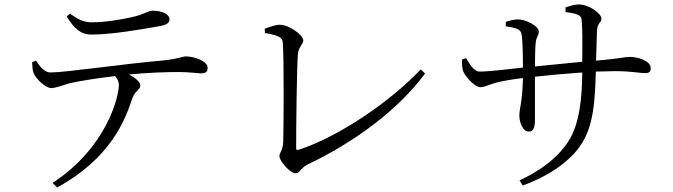

<svg xmlns="http://www.w3.org/2000/svg" viewBox="-20 -787 3020 861"><path d="M697 -670C729 -676 740 -685 740 -700C740 -724 707 -739 664 -739C643 -739 630 -723 571 -710C521 -699 452 -687 391 -687C358 -687 332 -698 294 -726L279 -713C312 -661 340 -632 391 -632C480 -632 620 -656 697 -670ZM236 54C476 -78 540 -245 575 -350C586 -380 609 -384 609 -404C609 -420 586 -438 559 -453C650 -462 735 -464 780 -464C829 -464 867 -458 883 -458C905 -458 911 -467 911 -483C911 -512 854 -534 813 -534C798 -534 782 -523 712 -516C528 -500 274 -462 206 -462C180 -462 160 -488 141 -515L124 -508C125 -487 126 -471 131 -459C142 -431 187 -391 210 -392C233 -393 259 -404 290 -413C320 -421 412 -436 496 -446C508 -432 513 -420 513 -406C513 -352 457 -124 216 33Z M1167 -658 1168 -639C1237 -628 1247 -614 1248 -597C1254 -522 1252 -212 1250 -151C1249 -114 1233 -101 1233 -87C1233 -65 1281 -10 1305 -10C1326 -10 1328 -34 1359 -49C1572 -151 1763 -292 1886 -457L1867 -476C1731 -332 1499 -173 1318 -115C1310 -113 1308 -116 1308 -124C1308 -216 1311 -490 1316 -545C1319 -577 1340 -589 1340 -606C1340 -630 1276 -676 1235 -676C1217 -676 1191 -667 1167 -658Z M2052 -520C2051 -503 2053 -477 2058 -465C2068 -443 2109 -396 2134 -396C2156 -396 2178 -410 2204 -416C2234 -424 2274 -431 2325 -437C2323 -331 2309 -302 2309 -268C2309 -240 2324 -197 2350 -197C2371 -197 2379 -212 2379 -252V-443C2442 -450 2519 -457 2591 -462C2590 -346 2579 -232 2530 -155C2475 -69 2388 -15 2310 22L2324 45C2446 1 2535 -66 2579 -129C2644 -217 2648 -342 2652 -466L2737 -468C2812 -468 2849 -459 2873 -459C2891 -459 2898 -465 2898 -482C2898 -513 2843 -532 2803 -532C2781 -532 2771 -525 2653 -515L2657 -647C2659 -688 2677 -683 2677 -704C2677 -726 2622 -767 2576 -767C2558 -767 2537 -761 2516 -754V-733C2559 -727 2585 -722 2588 -701C2592 -662 2592 -600 2591 -510L2379 -489C2379 -533 2380 -573 2382 -591C2384 -623 2396 -624 2396 -645C2396 -672 2336 -700 2304 -700C2287 -700 2265 -695 2248 -689V-669C2290 -663 2313 -657 2318 -637C2324 -613 2325 -535 2325 -484C2265 -477 2170 -466 2131 -466C2106 -466 2088 -497 2070 -526Z"/></svg>

Font: Noto Serif CJK KR
Style: Regular
Weight: 400
Designer: Ryoko NISHIZUKA 西塚涼子 (kana & ideographs); Frank Grießhammer (Latin, Greek & Cyrillic); Wenlong ZHANG 张文龙 (bopomofo); San
Foundry: Adobe
Version: Version 2.001;hotconv 1.1.0;makeotfexe 2.6.0